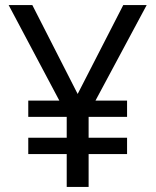

<svg xmlns="http://www.w3.org/2000/svg" viewBox="-20 -734 612 754"><path d="M285 -365 107 -714H14L213 -339H91V-275H242V-193H91V-129H242V0H328V-129H479V-193H328V-275H479V-339H355L556 -714H464Z"/></svg>

Font: Noto Sans Syriac Western
Style: Regular
Weight: 400
Designer: Patrick Giasson and the Monotype Design Team
Foundry: Monotype Imaging Inc.
Version: Version 3.000